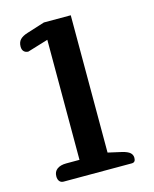

<svg xmlns="http://www.w3.org/2000/svg" viewBox="-105 -756 663 828"><g transform="rotate(-15 226.0 -342.5)"><path d="M51 -30Q51 -51 66 -62Q81 -73 107 -73H166V-609L74 -581Q62 -581 54.5 -588.5Q47 -596 47 -610Q47 -630 58 -641.5Q69 -653 92 -660L171 -685H291V-72L353 -58Q377 -52 387 -43Q397 -34 397 -20Q397 0 380 0H76Q64 0 57.5 -8Q51 -16 51 -30Z"/></g></svg>

Font: MaitreeSemiBold
Style: Regular
Weight: 600
Designer: CadsonDemak Team
Foundry: CadsonDemak
Version: Version 1.000